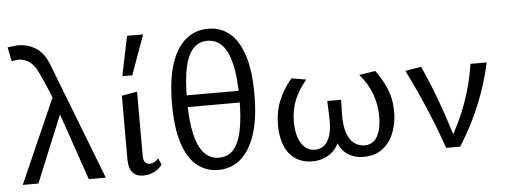

<svg xmlns="http://www.w3.org/2000/svg" viewBox="-48 -839 2576 979"><g transform="rotate(-5 1239.5 -350.0)"><path d="M371 0 236 -392Q226 -425 214 -454Q202 -483 190.5 -509Q179 -535 168 -558Q148 -602 122.5 -620Q97 -638 66 -638Q57 -638 48 -636.5Q39 -635 32 -632L17 -705Q30 -707 44 -709Q58 -711 72 -711Q120 -711 161.5 -685.5Q203 -660 227 -597L458 0ZM33 0 234 -456 266 -372 113 0Z M649 6Q613 6 594.5 -16.5Q576 -39 576 -82V-409L655 -423V-94Q655 -73 663 -62Q671 -51 688 -51Q699 -51 711 -57Q723 -63 732 -75L747 -42Q733 -21 707 -7.5Q681 6 649 6ZM587 -508 629 -711H711L638 -508Z M1034 11Q971 11 924.5 -27Q878 -65 852.5 -143.5Q827 -222 827 -343Q827 -469 854 -550.5Q881 -632 930 -671.5Q979 -711 1043 -711Q1107 -711 1153 -673Q1199 -635 1224.5 -557Q1250 -479 1250 -358Q1250 -232 1222.5 -150.5Q1195 -69 1146.5 -29Q1098 11 1034 11ZM1043 -51Q1087 -51 1115.5 -81.5Q1144 -112 1158 -176.5Q1172 -241 1172 -341Q1172 -450 1156 -518Q1140 -586 1109.5 -618Q1079 -650 1034 -650Q991 -650 962 -619.5Q933 -589 919 -525.5Q905 -462 905 -359Q905 -251 921 -183Q937 -115 967.5 -83Q998 -51 1043 -51ZM874 -322V-382H1192V-322Z M1516 9Q1465 9 1429 -15Q1393 -39 1374.5 -83.5Q1356 -128 1356 -188Q1356 -260 1379.5 -316Q1403 -372 1445 -422L1520 -409Q1480 -363 1459 -312Q1438 -261 1438 -197Q1438 -157 1448.5 -123Q1459 -89 1480.5 -69Q1502 -49 1533 -49Q1578 -49 1601 -90Q1624 -131 1620 -216L1617 -291H1688L1686 -220Q1685 -157 1698.5 -119.5Q1712 -82 1735.5 -65.5Q1759 -49 1787 -49Q1818 -49 1837 -67Q1856 -85 1865 -116.5Q1874 -148 1874 -187Q1874 -251 1853.5 -306Q1833 -361 1791 -409L1874 -422Q1906 -380 1929 -327Q1952 -274 1952 -205Q1952 -150 1933 -100.5Q1914 -51 1875.5 -21Q1837 9 1778 9Q1719 9 1682.5 -24.5Q1646 -58 1638 -118H1667Q1651 -52 1610.5 -21.5Q1570 9 1516 9Z M2200 0Q2165 -102 2121.5 -204.5Q2078 -307 2027 -409L2109 -423Q2154 -323 2190 -222.5Q2226 -122 2255 -22H2216Q2275 -118 2310.5 -216.5Q2346 -315 2361 -416H2444Q2421 -309 2378.5 -205Q2336 -101 2272 0Z"/></g></svg>

Font: Ysabeau Office Medium
Style: Regular
Weight: 500
Designer: Christian Thalmann (Catharsis Fonts)
Version: Version 2.001;gftools[0.9.30]; featfreeze: tnum,lnum,ss02